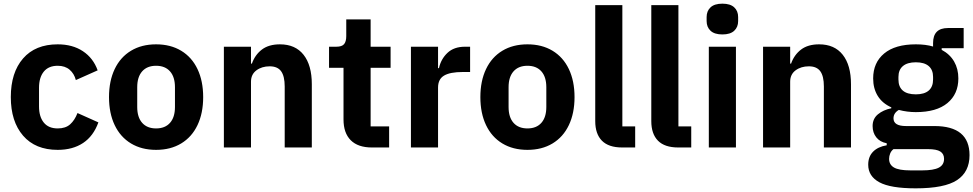

<svg xmlns="http://www.w3.org/2000/svg" viewBox="-20 -805 5312 1048"><path d="M39 -275Q39 -409 106 -486Q173 -563 295 -563Q376 -563 432.5 -525.5Q489 -488 513 -421L394 -368Q385 -403 360 -424.5Q335 -446 295 -446Q245 -446 219 -414Q193 -382 193 -326V-224Q193 -168 219 -136Q245 -104 295 -104Q338 -104 363 -126.5Q388 -149 403 -188L517 -137Q490 -62 433.5 -24.5Q377 13 295 13Q173 13 106 -64.5Q39 -142 39 -275Z M575 -275Q575 -363 606 -428Q637 -493 695 -528Q753 -563 832 -563Q911 -563 969 -528Q1027 -493 1058 -428Q1089 -363 1089 -275Q1089 -187 1058 -122Q1027 -57 969 -22Q911 13 832 13Q753 13 695 -22Q637 -57 606 -122Q575 -187 575 -275ZM935 -221V-329Q935 -385 908 -415.5Q881 -446 832 -446Q783 -446 756 -415.5Q729 -385 729 -329V-221Q729 -165 756 -134.5Q783 -104 832 -104Q881 -104 908 -134.5Q935 -165 935 -221Z M1202 0V-550H1350V-458H1355Q1372 -506 1409.5 -534.5Q1447 -563 1508 -563Q1592 -563 1637 -506Q1682 -449 1682 -345V0H1534V-333Q1534 -389 1514.5 -416Q1495 -443 1452 -443Q1409 -443 1379.5 -421Q1350 -399 1350 -359V0Z M2010 0Q1934 0 1894.5 -39.5Q1855 -79 1855 -153V-435H1776V-550H1816Q1846 -550 1858 -564Q1870 -578 1870 -608V-699H2003V-550H2112V-435H2003V-115H2104V0Z M2223 0V-550H2371V-433H2376Q2387 -483 2422.5 -516.5Q2458 -550 2518 -550H2546V-412H2506Q2437 -412 2404 -392.5Q2371 -373 2371 -327V0Z M2602 -275Q2602 -363 2633 -428Q2664 -493 2722 -528Q2780 -563 2859 -563Q2938 -563 2996 -528Q3054 -493 3085 -428Q3116 -363 3116 -275Q3116 -187 3085 -122Q3054 -57 2996 -22Q2938 13 2859 13Q2780 13 2722 -22Q2664 -57 2633 -122Q2602 -187 2602 -275ZM2962 -221V-329Q2962 -385 2935 -415.5Q2908 -446 2859 -446Q2810 -446 2783 -415.5Q2756 -385 2756 -329V-221Q2756 -165 2783 -134.5Q2810 -104 2859 -104Q2908 -104 2935 -134.5Q2962 -165 2962 -221Z M3376 0Q3302 0 3265.5 -37Q3229 -74 3229 -144V-777H3377V-115H3447V0Z M3682 0Q3608 0 3571.5 -37Q3535 -74 3535 -144V-777H3683V-115H3753V0Z M3837 -690V-712Q3837 -745 3858.5 -765Q3880 -785 3923 -785Q3966 -785 3987.5 -765Q4009 -745 4009 -712V-690Q4009 -657 3987.5 -637Q3966 -617 3923 -617Q3880 -617 3858.5 -637Q3837 -657 3837 -690ZM3997 0H3849V-550H3997Z M4145 0V-550H4293V-458H4298Q4315 -506 4352.5 -534.5Q4390 -563 4451 -563Q4535 -563 4580 -506Q4625 -449 4625 -345V0H4477V-333Q4477 -389 4457.5 -416Q4438 -443 4395 -443Q4352 -443 4322.5 -421Q4293 -399 4293 -359V0Z M4719 94Q4719 50 4745.5 23Q4772 -4 4820 -12V-23Q4783 -30 4763 -55.5Q4743 -81 4743 -117Q4743 -157 4772 -181Q4801 -205 4845 -214V-219Q4796 -241 4771 -281.5Q4746 -322 4746 -377Q4746 -463 4806 -513Q4866 -563 4979 -563Q5033 -563 5073 -551V-570Q5073 -652 5154 -652H5240V-542H5120V-533Q5165 -509 5188 -469Q5211 -429 5211 -377Q5211 -292 5151.5 -242.5Q5092 -193 4979 -193Q4932 -193 4886 -205Q4857 -188 4857 -159Q4857 -117 4925 -117H5080Q5272 -117 5272 42Q5272 133 5204 178Q5136 223 4978 223Q4841 223 4780 190Q4719 157 4719 94ZM5073 -371V-385Q5073 -424 5049 -444.5Q5025 -465 4979 -465Q4933 -465 4908.5 -444.5Q4884 -424 4884 -385V-371Q4884 -331 4908 -310.5Q4932 -290 4979 -290Q5025 -290 5049 -310.5Q5073 -331 5073 -371ZM5014 125Q5076 125 5104.5 110Q5133 95 5133 62Q5133 35 5112.5 22Q5092 9 5045 9H4857Q4845 18 4839 32.5Q4833 47 4833 62Q4833 94 4860 109.5Q4887 125 4949 125Z"/></svg>

Font: IBM Plex Sans JP
Style: Bold
Weight: 700
Designer: Mike Abbink; Paul van der Laan; Pieter van Rosmalen; Wujin Sim; Yejin Wi; Jinhee Kim; Boomi Park; Yona Kim; Kichan Ma
Foundry: Sandoll Inc.
Version: Version 1.001